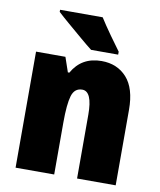

<svg xmlns="http://www.w3.org/2000/svg" viewBox="-85 -834 749 901"><g transform="rotate(10 289.0 -383.0)"><path d="M362 -563Q267 -563 222 -483H215L191 -553H51V0H235V-247Q235 -335 247 -375Q259 -415 296 -415Q344 -415 344 -304V0H528V-360Q528 -462 482.5 -512.5Q437 -563 362 -563ZM331 -766H128V-756Q147 -738 181 -709Q215 -680 249 -651Q283 -622 304 -606H433V-620Q415 -644 383 -689Q351 -734 331 -766Z"/></g></svg>

Font: Noto Sans Display SemiCondensed Black
Style: Regular
Weight: 900
Width: 4
Designer: Monotype Design Team
Foundry: Monotype Imaging Inc.
Version: Version 1.900